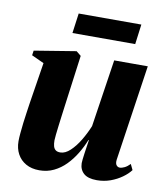

<svg xmlns="http://www.w3.org/2000/svg" viewBox="-80 -755 721 833"><g transform="rotate(10 281.0 -338.0)"><path d="M149 12Q114.5 12 89.8 -2Q65 -16 51.8 -40.5Q38.5 -65 38.5 -97Q38.5 -112 40.5 -133Q42.5 -154 45.2 -177.8Q48 -201.5 51.5 -224.2Q55 -247 57.5 -265.5L86.5 -449L32 -474L35 -495L219 -525L240 -508L210 -284Q207.5 -264 204.2 -240Q201 -216 198.2 -193.2Q195.5 -170.5 193.5 -153Q191.5 -135.5 191.5 -128Q191.5 -112 194.5 -101.5Q197.5 -91 204.8 -85.5Q212 -80 225 -80Q247 -80 269 -100.8Q291 -121.5 309.8 -153Q328.5 -184.5 341.5 -216.5L386.5 -514H534.5L472 -91.5Q470 -75 476 -67.5Q482 -60 490.5 -60Q500 -60 511.8 -65.8Q523.5 -71.5 535.5 -84L547.5 -59Q534.5 -41.5 512.2 -25.5Q490 -9.5 461.8 0.8Q433.5 11 402 11Q362.5 11 344 -5.8Q325.5 -22.5 325 -50.5Q325 -55.5 326.2 -67Q327.5 -78.5 329.5 -93.2Q331.5 -108 334 -124Q336.5 -140 338.5 -154L336.5 -154.5Q324 -123 306 -93.2Q288 -63.5 264.8 -39.8Q241.5 -16 212.5 -2Q183.5 12 149 12ZM199.5 -687.5H475.5L464 -599.5H187.5Z"/></g></svg>

Font: Merriweather 120pt ExtraBold
Style: Italic
Weight: 800
Italic angle: -7.8°
Version: Version 2.101